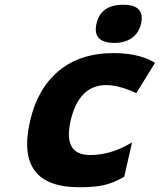

<svg xmlns="http://www.w3.org/2000/svg" viewBox="-20 -780 674 810"><path d="M504 -34 500 -32Q458 -8 418 1Q378 10 315 10Q42 10 107 -270Q138 -406 228 -481Q318 -556 459 -556Q563 -556 629 -518L634 -515L555 -387L549 -390Q479 -421 428 -421Q313 -421 278 -271Q245 -126 360 -126Q444 -126 524 -172L537 -179ZM500 -760Q593 -760 575 -680Q566 -641 536.5 -620Q507 -599 463 -599Q369 -599 387 -680Q405 -760 500 -760Z"/></svg>

Font: Passageway
Style: BdIt
Weight: 700
Foundry: Ascender Corporation
Version: Version 1.11